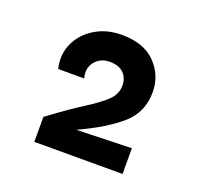

<svg xmlns="http://www.w3.org/2000/svg" viewBox="-69 -783 470 456"><g transform="rotate(20 166.5 -555.0)"><path d="M143 -461 282 -465V-400H59V-463Q107 -499 141 -520.5Q175 -542 192.5 -558.5Q210 -575 210 -597Q210 -616 198 -628Q186 -640 163 -640Q139 -640 125.5 -623Q112 -606 119 -582H53Q45 -617 58.5 -646Q72 -675 101 -692.5Q130 -710 168 -710Q224 -710 253.5 -679.5Q283 -649 283 -607Q283 -556 246.5 -524Q210 -492 143 -461Z"/></g></svg>

Font: Syne Medium
Style: Regular
Weight: 500
Designer: Lucas Descroix
Foundry: Bonjour Monde
Version: Version 2.200; ttfautohint (v1.8.4)